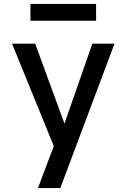

<svg xmlns="http://www.w3.org/2000/svg" viewBox="-20 -771 640 971"><path d="M172 180 252 -32 41 -550H158L306 -146L447 -550H559L285 180ZM134 -666V-751H466V-666Z"/></svg>

Font: Tiny SemiBold
Style: Regular
Weight: 600
Designer: Philipp Nurullin, Konstantin Bulenkov
Foundry: JetBrains
Version: Version 2.251; ttfautohint (v1.8.4.7-5d5b)